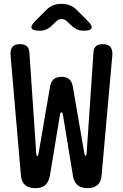

<svg xmlns="http://www.w3.org/2000/svg" viewBox="-20 -970 640 1000"><path d="M89 -56 35 -682Q33 -711 44.5 -725.5Q56 -740 84 -740Q108 -740 119.5 -729.5Q131 -719 133 -698L169 -167Q170 -158 174 -157.5Q178 -157 180 -166L241 -521Q246 -546 260.5 -558Q275 -570 300 -570Q325 -570 339.5 -558Q354 -546 359 -521L420 -167Q422 -159 426 -159Q430 -159 431 -168L467 -700Q469 -720 480.5 -730Q492 -740 515 -740Q543 -740 555 -725.5Q567 -711 565 -682L509 -55Q506 -22 487.5 -6Q469 10 436 10Q403 10 384 -6Q365 -22 360 -54L307 -376Q305 -385 300 -385Q295 -385 293 -376L240 -56Q234 -22 215.5 -6Q197 10 164 10Q130 10 111 -6Q92 -22 89 -56ZM187 -810Q150 -810 144.5 -823Q139 -836 165 -862L219 -916Q236 -934 256 -942Q276 -950 300 -950Q324 -950 344.5 -942Q365 -934 382 -916L437 -861Q462 -836 456.5 -823Q451 -810 416 -810Q397 -810 382 -816.5Q367 -823 354 -835L331 -857Q316 -871 300.5 -871Q285 -871 270 -856L249 -836Q236 -823 220.5 -816.5Q205 -810 187 -810Z"/></svg>

Font: Maple Mono Medium
Style: Regular
Weight: 500
Monospace: yes
Designer: subframe7536
Version: Version 7.000